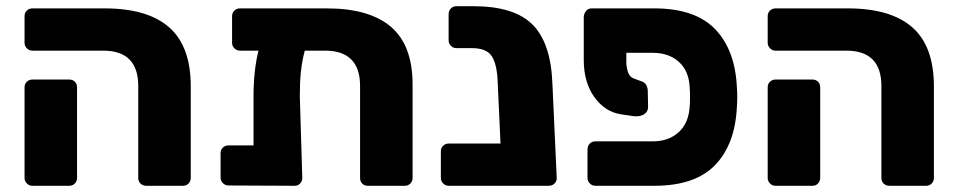

<svg xmlns="http://www.w3.org/2000/svg" viewBox="-20 -598 3080 618"><path d="M425 -25V-321Q425 -435 312 -435H84Q74 -435 66.5 -442.5Q59 -450 59 -460V-546Q59 -557 66.5 -564Q74 -571 84 -571H317Q455 -571 524.5 -510Q594 -449 594 -320V-25Q594 -15 587 -7.5Q580 0 569 0H451Q440 0 432.5 -7Q425 -14 425 -25ZM59 -25V-317Q59 -328 66.5 -335Q74 -342 84 -342H203Q214 -342 221 -335Q228 -328 228 -317V-25Q228 -15 221 -7.5Q214 0 203 0H84Q74 0 66.5 -7.5Q59 -15 59 -25Z M1308 -326V-25Q1308 -15 1301 -7.5Q1294 0 1283 0H1164Q1153 0 1146 -7Q1139 -14 1139 -25V-321Q1139 -435 1026 -435H961Q952 -401 948.5 -367Q945 -333 945 -288L953 -25Q953 -15 946 -7.5Q939 0 928 0L715 -1Q705 -1 697.5 -8.5Q690 -16 690 -26V-105Q690 -116 697.5 -123Q705 -130 715 -130H796V-287Q796 -371 812 -435H752Q742 -435 734.5 -442.5Q727 -450 727 -460V-546Q727 -557 734.5 -564Q742 -571 752 -571H1032Q1169 -571 1238.5 -511.5Q1308 -452 1308 -326Z M1772 -25Q1772 -14 1764.5 -7Q1757 0 1746 0H1424Q1414 0 1406.5 -7.5Q1399 -15 1399 -25V-111Q1399 -122 1406.5 -129Q1414 -136 1424 -136H1591L1582 -333Q1580 -391 1563 -417Q1546 -443 1500 -443H1449Q1439 -443 1431.5 -450.5Q1424 -458 1424 -468V-552Q1424 -563 1431 -570.5Q1438 -578 1449 -578H1504Q1635 -578 1694 -519Q1753 -460 1758 -330Z M1996 -393Q1998 -372 2003.5 -360.5Q2009 -349 2021 -345L2048 -335Q2056 -332 2060.5 -323.5Q2065 -315 2065 -305L2066 -254Q2066 -238 2053 -230Q2040 -222 2020 -224L1979 -230Q1927 -238 1893 -285.5Q1859 -333 1859 -405V-546Q1861 -557 1867.5 -564Q1874 -571 1884 -571H2086Q2218 -571 2282.5 -503.5Q2347 -436 2352 -314Q2353 -304 2353 -286Q2353 -267 2352 -257Q2347 -135 2282.5 -67.5Q2218 0 2086 0H1896Q1886 0 1878.5 -7.5Q1871 -15 1871 -25V-117Q1871 -128 1878 -135.5Q1885 -143 1896 -143H2081Q2132 -143 2164.5 -172.5Q2197 -202 2200 -256Q2201 -266 2201 -286Q2201 -305 2200 -315Q2198 -369 2165.5 -398.5Q2133 -428 2081 -428H1996Z M2817 -25V-321Q2817 -435 2704 -435H2476Q2466 -435 2458.5 -442.5Q2451 -450 2451 -460V-546Q2451 -557 2458.5 -564Q2466 -571 2476 -571H2709Q2847 -571 2916.5 -510Q2986 -449 2986 -320V-25Q2986 -15 2979 -7.5Q2972 0 2961 0H2843Q2832 0 2824.5 -7Q2817 -14 2817 -25ZM2451 -25V-317Q2451 -328 2458.5 -335Q2466 -342 2476 -342H2595Q2606 -342 2613 -335Q2620 -328 2620 -317V-25Q2620 -15 2613 -7.5Q2606 0 2595 0H2476Q2466 0 2458.5 -7.5Q2451 -15 2451 -25Z"/></svg>

Font: Hezaedrus
Style: Bold
Weight: 700
Designer: Hubert & Fischer
Foundry: Hubert & Fischer
Version: Version 1.10;September 3, 2019;FontCreator 11.5.0.2425 64-bi